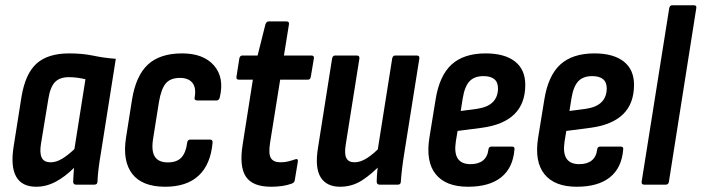

<svg xmlns="http://www.w3.org/2000/svg" viewBox="-20 -703 2671 731"><path d="M117.9 8Q62.9 8 41.3 -31Q19.7 -70 32.1 -146.6L61.5 -332.4Q75.9 -422 119.1 -460.9Q162.2 -499.7 243.4 -499.7Q293.9 -499.7 334.9 -491.1Q375.9 -482.4 420.9 -479.1L364.9 -125Q358.7 -89.3 355.3 -61.3Q351.9 -33.4 351.1 -11.4Q350.7 0 339.1 0H269.6Q258.6 0 258.6 -11.4Q258.8 -23.6 259.8 -37Q260.8 -50.4 261.8 -64Q228 -30.2 192 -11.1Q155.9 8 117.9 8ZM173.2 -85.1Q193.6 -85.1 215.6 -98.1Q237.6 -111 263.3 -135.5L305.3 -401.2Q290.5 -405 273.9 -407.1Q257.4 -409.2 242.1 -409.2Q207.2 -409.2 189.1 -390.2Q170.9 -371.1 163.9 -325.2L136.1 -156.1Q130.3 -121 138.7 -103.1Q147.1 -85.1 173.2 -85.1Z M608.9 8Q521.6 8 483.7 -40.8Q445.9 -89.5 459.7 -178.3L482.7 -324Q497.5 -415 543.3 -457.4Q589.2 -499.7 673.1 -499.7Q754.8 -499.7 794.9 -453.5Q834.9 -407.3 816.7 -332.1Q813.7 -320.6 805.2 -320.6H731Q718.7 -320.6 721.1 -332.1Q727.7 -369 712.5 -387.7Q697.4 -406.4 665.3 -406.4Q629 -406.4 611.4 -385.7Q593.7 -364.9 585.1 -314.4L563.3 -177.3Q555.3 -129.6 569.1 -107.2Q583 -84.7 619 -84.7Q653.5 -84.7 670.8 -103.4Q688 -122.2 692.6 -159.6Q694 -171.6 704.6 -171.6H778.9Q790.7 -171.6 789.3 -159.6Q781.9 -76.7 736.3 -34.4Q690.8 8 608.9 8Z M1012.2 8Q941.5 8 916 -30.7Q890.4 -69.3 904 -153.4L942.7 -399.6H889.9Q878.5 -399.6 880.3 -411L891.2 -480.4Q893.6 -491.7 902.8 -491.7H960.8L990.6 -610.6Q994.8 -621.5 1003 -621.5H1070.5Q1081.9 -621.5 1080.1 -610.2L1061.1 -491.7H1164.9Q1177.3 -491.7 1174.9 -479.8L1163.4 -411Q1162 -399.6 1151.8 -399.6H1046.7L1008.2 -159.2Q1001.6 -117.1 1011.4 -101.1Q1021.2 -85.1 1048.1 -85.1Q1063.9 -85.1 1077.2 -88.4Q1090.5 -91.7 1103.5 -96.3Q1115.9 -100.7 1113.9 -87.3L1102.3 -17.2Q1101.3 -8.2 1091.9 -4.4Q1075.4 2 1055 5Q1034.6 8 1012.2 8Z M1274.7 8Q1223.3 8 1200.8 -28.1Q1178.3 -64.2 1190.7 -140.4L1244.3 -479.8Q1246.3 -491.7 1256.3 -491.7H1337.7Q1350.1 -491.7 1348.3 -479.8L1296.3 -152.6Q1290.5 -117 1298.7 -101Q1306.9 -85.1 1330.2 -85.1Q1353.2 -85.1 1378.7 -101.9Q1404.2 -118.6 1433.1 -148.9L1433 -80.4Q1397.2 -41.6 1359.1 -16.8Q1321 8 1274.7 8ZM1425.6 0Q1414.2 0 1414.2 -11.4Q1414.4 -29.4 1416.7 -53.1Q1419 -76.8 1421 -95.2L1416.9 -125.1L1473.1 -479.8Q1475.1 -491.7 1485.1 -491.7H1566.5Q1578.5 -491.7 1576.5 -479.8L1519.9 -124.4Q1514.3 -89.9 1510.9 -61.6Q1507.5 -33.4 1506.1 -11.4Q1505.7 0 1495.1 0Z M1761.9 8Q1677.4 8 1638.9 -39.8Q1600.5 -87.5 1614.7 -177.9L1638.3 -323.2Q1652.7 -414.6 1699.1 -457.2Q1745.6 -499.7 1829.1 -499.7Q1901.2 -499.7 1940.6 -469Q1979.9 -438.2 1979.9 -380.2Q1979.9 -308.9 1938.3 -268.2Q1896.7 -227.5 1814.8 -216.5L1722.1 -204.5L1715.3 -163.2Q1708.9 -120.1 1723.1 -99Q1737.2 -78 1771.3 -78Q1801.3 -78 1818.9 -92.1Q1836.4 -106.2 1839.6 -133.9Q1841 -144.9 1851 -144.9H1929.1Q1940.7 -144.9 1938.7 -133.9Q1933.1 -63.8 1888 -27.9Q1843 8 1761.9 8ZM1734.1 -280.5 1796.7 -288.7Q1837.2 -294.8 1856.6 -314.6Q1876 -334.4 1876 -366.5Q1876 -390.1 1861.9 -401.6Q1847.8 -413.2 1820.9 -413.2Q1785.8 -413.2 1767.5 -393.4Q1749.1 -373.7 1741.7 -328.4Z M2175.9 8Q2091.4 8 2052.9 -39.8Q2014.5 -87.5 2028.7 -177.9L2052.3 -323.2Q2066.7 -414.6 2113.1 -457.2Q2159.6 -499.7 2243.1 -499.7Q2315.2 -499.7 2354.6 -469Q2393.9 -438.2 2393.9 -380.2Q2393.9 -308.9 2352.3 -268.2Q2310.7 -227.5 2228.8 -216.5L2136.1 -204.5L2129.3 -163.2Q2122.9 -120.1 2137.1 -99Q2151.2 -78 2185.3 -78Q2215.3 -78 2232.9 -92.1Q2250.4 -106.2 2253.6 -133.9Q2255 -144.9 2265 -144.9H2343.1Q2354.7 -144.9 2352.7 -133.9Q2347.1 -63.8 2302 -27.9Q2257 8 2175.9 8ZM2148.1 -280.5 2210.7 -288.7Q2251.2 -294.8 2270.6 -314.6Q2290 -334.4 2290 -366.5Q2290 -390.1 2275.9 -401.6Q2261.8 -413.2 2234.9 -413.2Q2199.8 -413.2 2181.5 -393.4Q2163.1 -373.7 2155.7 -328.4Z M2432.5 0Q2421.5 0 2422.9 -11L2527.9 -671.6Q2529.9 -683 2539.5 -683H2621.6Q2633.3 -683 2630.9 -671.6L2526.7 -11Q2524.9 0 2515.1 0Z"/></svg>

Font: Sofia Sans Condensed
Style: Italic
Weight: 400
Italic angle: -9°
Designer: Botio Nikoltchev, Ani Petrova
Foundry: lettersoup
Version: Version 4.101